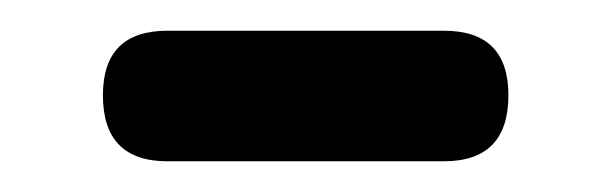

<svg xmlns="http://www.w3.org/2000/svg" viewBox="-20 -345 397 125"><path d="M89 -240Q47 -240 47 -283Q47 -325 89 -325H269Q311 -325 311 -283Q311 -240 269 -240H179Z"/></svg>

Font: GenSenRounded JP M
Style: Regular
Weight: 500
Version: Version 1.501;PS 1;hotconv 16.6.51;makeotf.lib2.5.65220